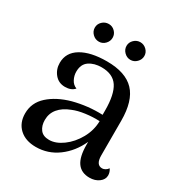

<svg xmlns="http://www.w3.org/2000/svg" viewBox="-164 -804 882 934"><g transform="rotate(30 276.5 -337.0)"><path d="M544 -45Q544 -22 522.5 -6Q501 10 470 10Q424 10 401 -22Q378 -54 378 -122V-138Q347 -70 292 -29.5Q237 11 169 11Q111 11 77 -20.5Q43 -52 43 -105Q43 -165 89 -206.5Q135 -248 210 -269Q290 -290 373 -287V-312Q373 -401 345.5 -443Q318 -485 254 -485Q213 -485 185 -466Q157 -447 157 -405Q157 -383 167.5 -362.5Q178 -342 199 -334Q181 -313 146 -313Q110 -313 88 -339.5Q66 -366 66 -402Q66 -460 118.5 -491.5Q171 -523 262 -523Q367 -523 416.5 -471Q466 -419 466 -307V-113Q466 -60 501 -60Q509 -60 518 -65Q527 -70 533 -79Q544 -63 544 -45ZM376 -253Q339 -255 298 -249.5Q257 -244 229 -232Q187 -216 164.5 -189Q142 -162 142 -125Q142 -93 158 -72Q174 -51 208 -51Q245 -51 284 -79.5Q323 -108 349 -154.5Q375 -201 376 -253ZM128 -636Q128 -656 143 -670.5Q158 -685 179 -685Q199 -685 213.5 -670.5Q228 -656 228 -636Q228 -616 213.5 -601Q199 -586 179 -586Q158 -586 143 -601Q128 -616 128 -636ZM306 -636Q306 -656 321 -670.5Q336 -685 356 -685Q376 -685 391 -670.5Q406 -656 406 -636Q406 -616 391 -601Q376 -586 356 -586Q336 -586 321 -601Q306 -616 306 -636Z"/></g></svg>

Font: Arima Madurai Medium
Style: Regular
Weight: 500
Designer: Joana Correia and Natanael Gama
Foundry: NDISCOVER
Version: Version 1.020